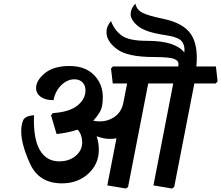

<svg xmlns="http://www.w3.org/2000/svg" viewBox="-20 -1018 1227 1065"><path d="M1177.7 -649.4 1187 -566.4 1176.8 -555.2H1058.1L946.3 19L934.1 27.8L831.1 10.3L940.9 -555.2H802.2L690.4 19L678.2 27.8L575.2 10.3L626 -251Q615.2 -249 607.4 -248.3Q599.6 -247.6 590.3 -247.6Q570.8 -247.6 554.2 -251Q537.6 -254.4 515.6 -262.2Q522 -246.1 525.1 -225.8Q528.3 -205.6 528.3 -187.5Q528.3 -108.4 470 -54.7Q411.6 -1 323.7 -1Q196.8 -1 147.2 -108.9Q97.7 -216.8 97.7 -289.6Q97.7 -324.2 107.9 -349.6Q118.2 -375 168.5 -378.9Q164.1 -249 200.7 -186Q237.3 -123 308.6 -123Q363.3 -123 399.7 -153.3Q436 -183.6 436 -230Q436 -248.5 429.4 -267.6Q422.9 -286.6 410.2 -298.8Q385.7 -290.5 356.7 -284.4Q327.6 -278.3 293.9 -274.4L263.2 -378.4L272.9 -390.6Q364.3 -396.5 409.2 -432.4Q454.1 -468.3 454.1 -516.6Q454.1 -544.4 437.5 -561.3Q420.9 -578.1 393.6 -578.1Q352.5 -578.1 319.3 -544.9Q286.1 -511.7 276.9 -462.4Q231.4 -462.4 205.8 -481Q180.2 -499.5 180.2 -529.3Q180.2 -572.3 229 -612.1Q277.8 -651.9 364.7 -651.9Q452.1 -651.9 501.2 -602.3Q550.3 -552.7 550.3 -478.5Q550.3 -424.3 534.2 -397.5Q518.1 -370.6 497.1 -348.1Q506.8 -346.2 515.9 -345.5Q524.9 -344.7 532.7 -344.7Q580.6 -344.7 617.4 -371.3Q654.3 -397.9 664.1 -447.8L685.1 -555.2H605.5L595.7 -638.2L606.4 -649.4H968.3L969.7 -655.8Q974.1 -678.7 948.2 -690.2Q922.4 -701.7 833.5 -701.7Q687 -701.7 628.9 -745.4Q570.8 -789.1 570.8 -838.4Q570.8 -858.4 577.4 -872.6Q584 -886.7 595.7 -901.4Q614.3 -851.1 654.5 -821.3Q694.8 -791.5 794.4 -791.5Q878.4 -791.5 929 -774.4Q979.5 -757.3 1002.4 -726.6Q1007.3 -763.7 988.8 -788.1Q970.2 -812.5 894 -823.7Q787.1 -839.4 745.8 -873Q704.6 -906.7 704.6 -939.9Q704.6 -954.6 711.4 -970Q718.3 -985.4 731 -997.6Q738.3 -964.4 768.6 -948Q798.8 -931.6 885.3 -913.6Q996.6 -890.6 1038.6 -829.1Q1080.6 -767.6 1069.3 -649.4Z"/></svg>

Font: Sitara
Style: Bold Italic
Weight: 700
Italic angle: -11°
Designer: Neelakash Kshetrimayum
Foundry: Neelakash Kshetrimayum
Version: Version 1.000;PS Version 1.000;PS 1.0;hotconv 1.;hotconv 1.0